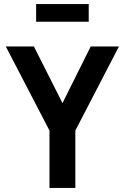

<svg xmlns="http://www.w3.org/2000/svg" viewBox="-20 -930 618 950"><path d="M158.8 -910H419V-822.5H158.8ZM224.8 0V-284L8.8 -700H147.8L289.2 -419.8L428.8 -700H568.5L352.8 -284V0Z"/></svg>

Font: Haskoy
Style: Regular
Weight: 400
Designer: Ertekin Erdin
Foundry: Ertekin Erdin
Version: Version 1.500